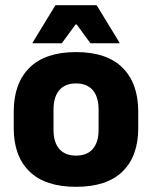

<svg xmlns="http://www.w3.org/2000/svg" viewBox="-20 -707 586 741"><path d="M273.5 14Q154.5 14 93.8 -45.2Q33 -104.5 33 -212V-276.5Q33 -385.5 94 -445.8Q155 -506 273.5 -506Q392 -506 452.8 -445.8Q513.5 -385.5 513.5 -276.5V-212Q513.5 -104.5 453 -45.2Q392.5 14 273.5 14ZM273.5 -106.5Q316 -106.5 338.2 -132.2Q360.5 -158 360.5 -205.5V-283Q360.5 -333 338.2 -359Q316 -385 273.5 -385Q231 -385 208.8 -359Q186.5 -333 186.5 -283V-205.5Q186.5 -158 208.8 -132.2Q231 -106.5 273.5 -106.5ZM194 -687H353L441.5 -542V-540H329L276 -612.5H271.5L218.5 -540H105.5V-542Z"/></svg>

Font: Anek Latin Medium
Style: Bold
Weight: 700
Version: Version 1.003